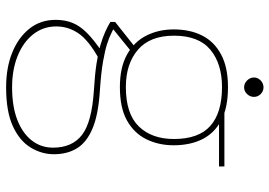

<svg xmlns="http://www.w3.org/2000/svg" viewBox="-150 -520 902 643"><g transform="rotate(90 301.5 -199.0)"><path d="M273 232Q207 232 156.5 211.5Q106 191 76.5 154Q47 117 47 66Q47 35 57 10Q67 -15 90.5 -38.5Q114 -62 154 -89L176 -78Q115 -44 92 -10Q69 24 69 64Q69 108 95.5 141.5Q122 175 168 193.5Q214 212 273 212Q337 212 382 194.5Q427 177 451 146Q475 115 475 75Q475 11 432.5 -22Q390 -55 283 -62Q232 -65 195 -70.5Q158 -76 132.5 -83.5Q107 -91 88 -99.5Q69 -108 54 -117V-133L137 -199L159 -192L69 -119L63 -133Q77 -128 91.5 -120.5Q106 -113 128 -106Q150 -99 187 -92.5Q224 -86 284 -82Q364 -77 410.5 -57.5Q457 -38 477 -5.5Q497 27 497 72Q497 113 474.5 150Q452 187 403 209.5Q354 232 273 232ZM272 -149Q206 -149 163 -173Q120 -197 99.5 -238Q79 -279 79 -329Q79 -384 99.5 -424.5Q120 -465 163 -488Q206 -511 272 -511Q342 -511 384.5 -488Q427 -465 447 -424.5Q467 -384 467 -329Q467 -279 447 -238Q427 -197 384.5 -173Q342 -149 272 -149ZM272 -169Q362 -169 404 -212.5Q446 -256 446 -330Q446 -413 402 -452Q358 -491 272 -491Q194 -491 147 -452Q100 -413 100 -330Q100 -250 147 -209.5Q194 -169 272 -169ZM367 -481 358 -499H538V-481ZM273 -565Q260 -565 250 -575Q240 -585 240 -598Q240 -611 250 -620.5Q260 -630 273 -630Q286 -630 295.5 -620.5Q305 -611 305 -598Q305 -585 295.5 -575Q286 -565 273 -565Z"/></g></svg>

Font: DM Sans 20pt Thin
Style: Regular
Weight: 250
Version: Version 4.004;gftools[0.9.30]